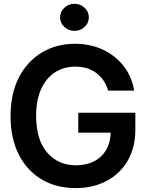

<svg xmlns="http://www.w3.org/2000/svg" viewBox="-20 -964 757 994"><path d="M371.6 9.8Q271 9.8 195.3 -35.4Q119.6 -80.6 77.1 -164.3Q34.7 -248 34.7 -362.8Q34.7 -480 78.1 -563.7Q121.6 -647.5 197 -692.4Q272.5 -737.3 367.7 -737.3Q448.2 -737.3 513.4 -706.5Q578.6 -675.8 620.8 -621.1Q663.1 -566.4 674.3 -495.1H540Q522.5 -552.7 478.8 -585.9Q435.1 -619.1 369.1 -619.1Q310.5 -619.1 264.9 -589.6Q219.2 -560.1 193.1 -503.2Q167 -446.3 167 -364.3Q167 -240.7 223.9 -174.6Q280.8 -108.4 372.6 -108.4Q454.1 -108.4 502.7 -154.1Q551.3 -199.7 552.7 -277.3H385.3V-380.4H680.7V-293.5Q680.7 -199.7 640.9 -131.6Q601.1 -63.5 531.2 -26.9Q461.4 9.8 371.6 9.8ZM365.7 -804.2Q335 -804.2 313 -824.7Q291 -845.2 291 -874Q291 -903.3 313 -923.8Q335 -944.3 365.7 -944.3Q396 -944.3 418 -923.8Q439.9 -903.3 439.9 -874Q439.9 -845.2 418 -824.7Q396 -804.2 365.7 -804.2Z"/></svg>

Font: Inter Tight SemiBold
Style: Regular
Weight: 600
Designer: Rasmus Andersson
Foundry: rsms
Version: Version 3.004; ttfautohint (v1.8.4.7-5d5b)